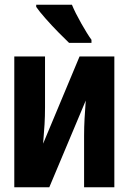

<svg xmlns="http://www.w3.org/2000/svg" viewBox="-20 -786 540 806"><path d="M40 0H187L340 -364Q337 -325 335 -288.5Q333 -252 333 -216V0H460V-549H314L161 -183Q165 -230 167 -264Q169 -298 169 -336V-549H40ZM270 -606H364V-619Q347 -642 321 -688Q295 -734 282 -766H132V-757Q145 -738 171 -708.5Q197 -679 225 -650.5Q253 -622 270 -606Z"/></svg>

Font: Noto Sans Mono Condensed Extra
Style: Regular
Weight: 800
Width: 3
Designer: Monotype Design Team
Foundry: Monotype Imaging Inc.
Version: Version 1.900